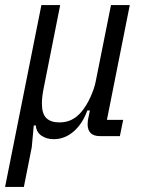

<svg xmlns="http://www.w3.org/2000/svg" viewBox="-34 -536 568 756"><path d="M-14 200 129 -516H203L139 -194Q131 -156 131 -128Q131 -88 148.5 -71Q166 -54 200 -54Q227 -54 248 -64.5Q269 -75 286 -95Q307 -120 322.5 -154.5Q338 -189 343 -216L403 -516H477L387 -64H451L438 0H360Q311 0 311 -47Q311 -55 312 -62Q313 -69 315 -77L320 -101H310Q290 -47 255 -17.5Q220 12 178 12Q149 12 129 -2Q109 -16 107 -42H99L91 44L60 200Z"/></svg>

Font: IBM Plex Sans Cond
Style: Italic
Weight: 400
Width: 3
Italic angle: -11°
Designer: Mike Abbink, Paul van der Laan, Pieter van Rosmalen
Foundry: Bold Monday
Version: Version 1.3